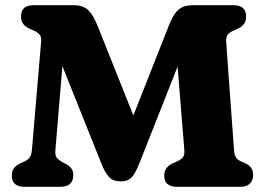

<svg xmlns="http://www.w3.org/2000/svg" viewBox="-20 -720 1021 740"><path d="M262.5 -45Q262.5 -24 250.5 -12Q238.5 0 213 0H75Q25.5 0 25.5 -43Q25.5 -62.5 34.8 -73Q44 -83.5 60 -91.5L74 -97.5Q86.5 -103 93.8 -112.2Q101 -121.5 103 -141.5L138.5 -559Q140 -578.5 132 -587.5Q124 -596.5 109.5 -602.5L91.5 -610.5Q77.5 -617 69.2 -628Q61 -639 61 -657Q61 -700 110.5 -700H262.5Q300 -700 319.5 -681.5Q339 -663 355.5 -622L494 -275L631 -622Q648 -665.5 668 -682.8Q688 -700 725 -700H879Q928.5 -700 928.5 -657Q928.5 -639 920.5 -628Q912.5 -617 899 -610.5L881 -602.5Q865.5 -596 857.8 -586.5Q850 -577 852 -554L882 -141Q884 -121 890.2 -112.2Q896.5 -103.5 910 -97.5L928 -89.5Q940.5 -83.5 948 -73Q955.5 -62.5 955.5 -45.5Q955.5 -25 943.2 -12.5Q931 0 906 0H662.5Q613 0 613 -43Q613 -74.5 643.5 -89.5L661.5 -97.5Q675.5 -103.5 683.8 -112.2Q692 -121 690.5 -141L664.5 -463.5L517 -90Q500 -47.5 485.2 -34.2Q470.5 -21 447.5 -21Q431 -21 418.2 -25.5Q405.5 -30 393.8 -45.5Q382 -61 369 -94L220.5 -465L193.5 -141.5Q191.5 -120 199.5 -111Q207.5 -102 222.5 -94L240.5 -84.5Q250 -78.5 256.2 -69Q262.5 -59.5 262.5 -45Z"/></svg>

Font: Fraunces 9pt S100
Style: Bold
Weight: 700
Version: Version 1.000; ttfautohint (v1.8.3)